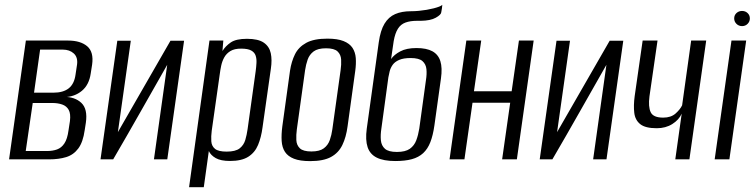

<svg xmlns="http://www.w3.org/2000/svg" viewBox="-20 -664 3147 800"><path d="M17.8 0 87.8 -495H263.5Q315.3 -495 343.3 -471.3Q371.3 -447.5 363.8 -394.7L358.1 -358.4Q351.4 -310.7 321.2 -285.6Q291 -260.4 246.6 -259V-260.5Q292.4 -260.5 319.1 -235.2Q345.8 -209.8 337.8 -153L333 -122.2Q326 -71.6 306.1 -45.2Q286.3 -18.7 255.7 -9.4Q225.1 0 184.5 0ZM87.2 -34.7H174.9Q199.4 -34.7 217.8 -41.4Q236.2 -48.1 248.4 -66.6Q260.7 -85 265.5 -121.1L271.4 -159.6Q275.2 -190 266.3 -206.1Q257.4 -222.2 239.3 -228.5Q221.2 -234.9 197.6 -234.9H116.4ZM121.8 -277.8H202.3Q243.4 -277.8 266.5 -296.1Q289.5 -314.4 294.7 -353L301 -394.8Q305.1 -425.1 287.5 -441.2Q269.9 -457.3 241.8 -457.3H147.1Z M398.8 0 468.8 -494.3H525L471.2 -113.5L690.3 -494.3H747L677 0H621.4L676.7 -393.9Q620.3 -295 564.8 -196.9Q509.3 -98.9 451.6 0Z M767.8 116 852.8 -495H910.5L906.9 -451.5Q919.4 -471.9 941.4 -487.1Q963.5 -502.3 1009 -502.3Q1056.1 -502.3 1079.2 -486.2Q1102.2 -470.2 1108.2 -442.3Q1114.2 -414.4 1108.6 -377.5L1073.9 -133.3Q1068.4 -91.6 1055.2 -59.9Q1042 -28.3 1014.4 -10.8Q986.8 6.7 938.3 6.7Q900 6.7 879 -5.2Q858.1 -17.2 850.1 -34.6L829.1 116ZM924.3 -32.3Q961.4 -32.3 978.6 -45.8Q995.7 -59.4 1002.1 -81Q1008.4 -102.6 1011.6 -125.7L1045.3 -367.3Q1047.7 -384.9 1048.6 -401.8Q1049.6 -418.7 1045.2 -432.1Q1040.9 -445.6 1026.8 -453.5Q1012.8 -461.4 984.6 -461.4Q956.7 -461.4 940.1 -451.3Q923.6 -441.2 914.7 -425.4Q905.8 -409.6 901.8 -390.9Q897.8 -372.2 895.7 -355.2L862.2 -119.3Q859.1 -95.4 860.4 -75.3Q861.8 -55.1 876 -43.7Q890.1 -32.3 924.3 -32.3Z M1272.3 7.3Q1230.2 7.3 1204.9 -2.6Q1179.6 -12.5 1167.4 -31.1Q1155.3 -49.7 1153.6 -76.6Q1151.9 -103.6 1156.4 -138L1188.4 -369.4Q1194.2 -407.7 1209.1 -437.9Q1224 -468 1256 -485.5Q1287.9 -503 1344.3 -503Q1386.3 -503 1411.6 -492.8Q1436.9 -482.6 1448.8 -464.5Q1460.6 -446.3 1462.4 -422.2Q1464.2 -398 1460.3 -369.4L1428.3 -138.2Q1422.3 -92.4 1406.5 -59.8Q1390.7 -27.1 1359.1 -9.9Q1327.5 7.3 1272.3 7.3ZM1277.5 -32.9Q1311.7 -32.9 1329.2 -46Q1346.8 -59.2 1354.2 -80.5Q1361.6 -101.7 1364.7 -124.8L1399.2 -371.6Q1402.6 -395 1401.4 -415.7Q1400.3 -436.5 1386.5 -449.7Q1372.7 -462.8 1338.5 -462.8Q1304.3 -462.8 1286.7 -449.7Q1269.2 -436.5 1261.9 -415.7Q1254.7 -395 1251.2 -371.6L1216.8 -124.8Q1213.7 -101.7 1214.7 -80.5Q1215.7 -59.2 1229.5 -46Q1243.3 -32.9 1277.5 -32.9Z M1626.9 7Q1578.6 7 1550.1 -7.1Q1521.6 -21.1 1511.7 -50.9Q1501.8 -80.7 1508.1 -127.4L1558.2 -487.9Q1565.2 -537.5 1582.2 -565.4Q1599.2 -593.4 1626.5 -605.3Q1653.7 -617.2 1692.2 -617.2Q1708.2 -617.2 1725.1 -618.8Q1742 -620.5 1757.7 -623.1Q1773.5 -625.8 1787.1 -629.3Q1800.7 -632.8 1809.9 -636.4Q1819 -640 1822.9 -643.8Q1822.3 -636.9 1821.4 -629.5Q1820.5 -622.1 1818.5 -612.4Q1817.6 -602.5 1795.8 -590.2Q1774 -577.9 1733.5 -577.3H1717.8Q1689.6 -577.3 1669.7 -570.1Q1649.7 -562.9 1638 -544.3Q1626.2 -525.8 1620.4 -492.8L1609.5 -418Q1622 -436.3 1647.9 -450Q1673.9 -463.8 1715.2 -463.8Q1757.3 -463.8 1781.8 -450.3Q1806.3 -436.7 1814.9 -409Q1823.6 -381.2 1817.3 -336.9L1790 -141.2Q1784.1 -99.8 1773.1 -71.6Q1762.1 -43.4 1743.2 -25.9Q1724.2 -8.4 1695.9 -0.7Q1667.6 7 1626.9 7ZM1633.8 -30.9Q1669 -30.9 1687.6 -44Q1706.2 -57.2 1714.5 -79.5Q1722.8 -101.8 1727 -128.5L1754.7 -329.6Q1758.9 -355.1 1756.8 -375.8Q1754.7 -396.6 1740.3 -409.4Q1725.9 -422.2 1690.7 -422.2Q1661.1 -422.2 1643 -414.3Q1624.9 -406.4 1616 -393.7Q1607.1 -380.9 1603.7 -367.2Q1600.2 -353.5 1598.2 -341.7L1569.1 -128.5Q1564.9 -101.8 1567 -79.5Q1569.1 -57.2 1584 -44Q1598.9 -30.9 1633.8 -30.9Z M1853.1 0 1923.1 -495H1985.1L1954.8 -283.8H2111.9L2142.2 -495H2203.6L2133.6 0H2072.2L2105.8 -235.9H1948.8L1915.1 0Z M2228.8 0 2298.8 -494.3H2355L2301.2 -113.5L2520.3 -494.3H2577L2507 0H2451.4L2506.7 -393.9Q2450.3 -295 2394.8 -196.9Q2339.3 -98.9 2281.6 0Z M2793.7 0 2820.4 -190.3Q2809 -164.6 2781.2 -147.1Q2753.5 -129.7 2716.5 -129.7Q2669 -129.7 2647.7 -146.7Q2626.4 -163.7 2622.8 -193.9Q2619.2 -224.1 2624.5 -263.5L2657.7 -495H2719.7L2686.1 -262.4Q2680.5 -219.2 2691.2 -196.5Q2701.8 -173.9 2743.3 -173.9Q2775.7 -173.9 2795 -191.1Q2814.2 -208.3 2822.2 -225.3L2859.8 -495H2922.5L2852.5 0Z M2957.8 0 3027.8 -495H3089.1L3019.1 0ZM3071.9 -555.2Q3058.2 -555.2 3048.6 -564.6Q3039.1 -574 3039.1 -587.3Q3039.1 -600.6 3048.6 -609.5Q3058.2 -618.4 3071.9 -618.4Q3085.7 -618.4 3095 -609.5Q3104.4 -600.6 3104.4 -587.3Q3104.4 -574 3095 -564.6Q3085.7 -555.2 3071.9 -555.2Z"/></svg>

Font: Alumni Sans SC Thin
Style: Italic
Weight: 100
Italic angle: -8°
Designer: Robert E. Leuschke
Foundry: Robert E. Leuschke
Version: Version 1.016